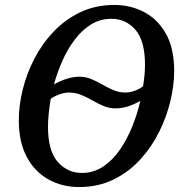

<svg xmlns="http://www.w3.org/2000/svg" viewBox="-20 -745 745 776"><path d="M300 11Q231 11 175.5 -20Q120 -51 88 -111Q56 -171 56 -259Q56 -317 71.5 -381.5Q87 -446 118.5 -507Q150 -568 196.5 -617Q243 -666 304.5 -695.5Q366 -725 443 -725Q507 -725 562 -696.5Q617 -668 650.5 -609Q684 -550 684 -457Q684 -402 669 -338Q654 -274 623.5 -212.5Q593 -151 547 -100.5Q501 -50 439 -19.5Q377 11 300 11ZM487 -371Q503 -371 521.5 -377Q540 -383 558 -396Q562 -419 564 -440.5Q566 -462 566 -483Q566 -580 527.5 -624.5Q489 -669 430 -669Q385 -669 348.5 -646.5Q312 -624 283 -586Q254 -548 233 -501Q212 -454 198 -404Q255 -435 301 -435Q326 -435 349 -425.5Q372 -416 394 -403Q416 -390 439 -380.5Q462 -371 487 -371ZM311 -46Q358 -46 396.5 -71.5Q435 -97 464 -139Q493 -181 514 -232.5Q535 -284 547 -337Q518 -321 494 -314Q470 -307 447 -307Q422 -307 399 -316.5Q376 -326 353.5 -339Q331 -352 308 -361.5Q285 -371 260 -371Q243 -371 224 -365Q205 -359 185 -346Q180 -315 177 -286.5Q174 -258 174 -232Q174 -135 213.5 -90.5Q253 -46 311 -46Z"/></svg>

Font: Noto Serif SemiCondensed Medium
Style: Italic
Weight: 500
Width: 4
Italic angle: -12°
Designer: Monotype Design Team
Foundry: Monotype Imaging Inc.
Version: Version 2.013